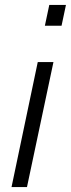

<svg xmlns="http://www.w3.org/2000/svg" viewBox="-20 -763 289 783"><path d="M163 -658 181 -743H249L231 -658ZM27 0 134 -510H198L90 0Z"/></svg>

Font: Saira Semi Condensed Light
Style: Italic
Weight: 300
Width: 4
Italic angle: -12°
Designer: Hector Gatti with collaboration of the Omnibus-Type team
Foundry: Omnibus-Type
Version: Version 1.001; ttfautohint (v1.8)